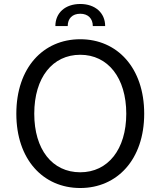

<svg xmlns="http://www.w3.org/2000/svg" viewBox="-20 -934 805 964"><path d="M383 10C568 10 704 -133 704 -363C704 -594 568 -737 383 -737C196 -737 62 -593 62 -363C62 -134 196 10 383 10ZM152 -363C152 -545 244 -659 383 -659C522 -659 614 -543 614 -363C614 -184 522 -69 383 -69C242 -69 152 -184 152 -363ZM258 -803H320C320 -841 343 -865 383 -865C422 -865 446 -841 446 -803H508C508 -870 457 -914 383 -914C308 -914 258 -870 258 -803Z"/></svg>

Font: Wafeq
Style: Regular
Weight: 400
Designer: Rasmus Andersson & Azza Alameddine
Foundry: Google & TypeTogether
Version: Version 3.000;FEAKit 1.0